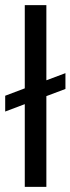

<svg xmlns="http://www.w3.org/2000/svg" viewBox="-29 -727 274 747"><path d="M225.6 -380.9 151.4 -353V0H67.4V-321.8L-8.8 -293V-354.5L67.4 -383.3V-707H151.4V-414.6L225.6 -442.4Z"/></svg>

Font: Pretendard JP
Style: Regular
Weight: 400
Designer: Base glyphs from Inter by Rasmus Andersson; Hangeul glyphs from Noto Sans CJK(Source Han Sans) by Jang Soo-young and Kan
Foundry: Kil Hyung-jin
Version: Version 1.309